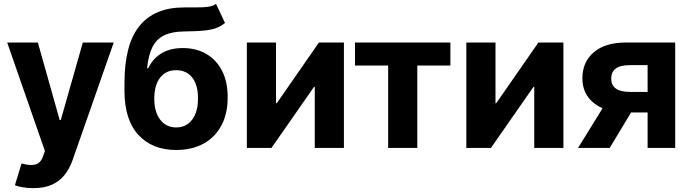

<svg xmlns="http://www.w3.org/2000/svg" viewBox="-20 -766 3576 994"><path d="M152.7 208Q123.9 208 98.8 203.8Q73.7 199.6 57.2 193L91.6 79.9L96.7 81.2Q134.6 92.2 162.2 85.9Q189.8 79.7 202.9 42.8L212.5 15.8L17.2 -545.9H176L288.9 -144.9H294.7L408.8 -545.9H568.8L355.7 63.1Q340.3 107 314.3 139.7Q288.3 172.4 248.8 190.2Q209.3 208 152.7 208Z M1098.4 -745.9 1144.9 -647.1Q1121.8 -627.9 1093.8 -618.8Q1065.7 -609.8 1026.8 -606.8Q987.9 -603.9 931.8 -603.1Q868.8 -602.3 829.2 -582.7Q789.6 -563.1 768.8 -521.5Q748.1 -479.9 741.6 -412.9H747.3Q771.4 -462.7 816.1 -489.9Q860.7 -517.2 926 -517.2Q995.8 -517.2 1048.1 -486.7Q1100.5 -456.2 1129.8 -399Q1159.1 -341.9 1158.6 -262.1Q1159.1 -179 1126.8 -117.6Q1094.4 -56.2 1034.6 -22.9Q974.8 10.4 892.4 10.5Q768.3 10.4 696.6 -67.5Q624.9 -145.4 624.4 -294.1V-338.3Q624.9 -535.8 701.5 -630.9Q778 -725.9 927.3 -727.5Q967.8 -728.1 1000.4 -727.8Q1033.1 -727.5 1057.7 -731Q1082.3 -734.5 1098.4 -745.9ZM893 -106.2Q927.9 -106.4 952.9 -124.7Q977.9 -142.9 991.7 -176.6Q1005.4 -210.3 1004.9 -256.8Q1005.4 -303.5 991.7 -336.1Q977.9 -368.8 952.7 -385.7Q927.5 -402.7 892.2 -402.7Q865.8 -402.7 845 -393.1Q824.1 -383.4 809.3 -364.6Q794.5 -345.9 786.8 -318.8Q779.1 -291.8 778.7 -256.8Q778.4 -187.5 808.9 -147Q839.5 -106.4 893 -106.2Z M1760.5 0H1609.6V-315.8H1605.4L1385.3 0H1258V-545.9H1409V-231.8H1413L1631.1 -545.9H1760.5Z M1989.5 0V-426.8H1817.8V-545.9H2311.7V-426.8H2140.4V0Z M2896.8 0H2745.8V-315.8H2741.6L2521.5 0H2394.2V-545.9H2545.2V-231.8H2549.2L2767.3 -545.9H2896.8Z M3475.5 0H3332.7V-428.7H3240.9Q3190.6 -428.7 3167.4 -410.8Q3144.2 -392.9 3144.2 -358.8Q3144.2 -325.5 3167.9 -307.9Q3191.5 -290.2 3242.3 -290.2H3392.1V-183.8H3225.2Q3115.1 -183.8 3055.1 -231.9Q2995 -280.1 2995 -360.5Q2995 -444.4 3053.8 -495.2Q3112.6 -545.9 3221 -545.9H3475.5ZM3136.4 0H2972.6L3127 -250.1H3287Z"/></svg>

Font: GitLab Sans
Style: Regular
Weight: 400
Designer: Rasmus Andersson
Foundry: Modifications by GitLab B.V., manufactured by rsms
Version: Version 4.000;git-c8fb6b7